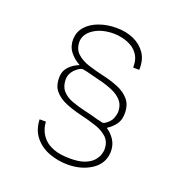

<svg xmlns="http://www.w3.org/2000/svg" viewBox="-122 -779 844 886"><g transform="rotate(20 300.0 -336.0)"><path d="M418 -223V-221Q441 -206 457 -181Q473 -156 472 -121Q469 -65 420.5 -33Q372 -1 304 -1Q257 -1 213.5 -17Q170 -33 142 -67Q114 -101 112 -153H143Q143 -151 144.5 -138Q146 -125 153.5 -107Q161 -89 178 -71.5Q195 -54 226 -42.5Q257 -31 306 -31Q351 -31 378 -42Q405 -53 418.5 -69Q432 -85 436.5 -100Q441 -115 441 -122Q442 -160 420 -181.5Q398 -203 362 -215Q326 -227 285.5 -236.5Q245 -246 209 -260.5Q173 -275 151 -300.5Q129 -326 131 -371Q132 -399 151.5 -419.5Q171 -440 199 -451V-452Q168 -469 149 -494.5Q130 -520 131 -556Q133 -592 156 -617.5Q179 -643 217.5 -657Q256 -671 302 -671Q349 -671 386.5 -654.5Q424 -638 446 -606Q468 -574 466 -525H436Q437 -561 423 -584Q409 -607 387 -619.5Q365 -632 341.5 -637Q318 -642 300 -642Q241 -642 202.5 -617Q164 -592 162 -554Q162 -517 184.5 -496Q207 -475 242.5 -463.5Q278 -452 318.5 -443Q359 -434 394.5 -419.5Q430 -405 452 -378.5Q474 -352 472 -306Q471 -278 456 -258Q441 -238 418 -223ZM162 -369Q162 -334 179.5 -313.5Q197 -293 227 -281.5Q257 -270 292.5 -262Q328 -254 362 -244Q373 -242 377 -241Q381 -240 383 -239Q391 -237 395 -238.5Q399 -240 401 -241Q427 -258 434 -278Q441 -298 441 -307Q442 -340 424.5 -361Q407 -382 377.5 -395Q348 -408 313 -416.5Q278 -425 244 -434Q230 -437 222.5 -438.5Q215 -440 202 -432Q163 -406 162 -369Z"/></g></svg>

Font: Darker Grotesque Medium
Style: Regular
Weight: 500
Designer: Gabriel Lam
Foundry: TypeRant
Version: Version 1.000;gftools[0.9.28]